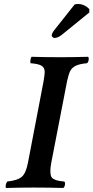

<svg xmlns="http://www.w3.org/2000/svg" viewBox="-20 -928 462 950"><path d="M268.1 -645 269 -644V-645H290Q339.8 -645 416 -647Q420.4 -642.1 418.5 -630.4Q416.5 -618.7 410.2 -615.2Q373.5 -611.8 354.7 -602.5Q335.9 -593.3 327.6 -577.1Q319.3 -561 312 -526.9L233.9 -124Q229.5 -100.1 229.2 -85Q229 -69.8 231.7 -59.3Q234.4 -48.8 243.7 -43.2Q252.9 -37.6 264.9 -34.7Q276.9 -31.7 297.9 -29.8Q303.2 -26.4 301.3 -13.9Q299.3 -1.5 293 2Q216.8 0 147.9 0H142.1Q89.8 0 9.8 2Q6.3 -3.4 8.8 -13.9Q11.2 -24.4 16.1 -29.8Q68.4 -35.6 88.4 -53.7Q108.4 -71.8 118.2 -122.1L194.8 -522Q201.2 -557.6 201.2 -571.8Q201.2 -593.3 185.5 -602.8Q169.9 -612.3 130.9 -615.2Q128.9 -622.1 130.9 -632.8Q132.8 -643.6 136.2 -647Q204.6 -645 268.1 -645ZM349.1 -905.8Q356.4 -908.2 365.2 -908.2Q397.9 -908.2 421.9 -882.8V-866.2L287.1 -756.8Q266.6 -740.2 250 -740.2Q244.1 -740.2 240 -744.4Q235.8 -748.5 235.8 -752.9Q237.8 -765.1 247.1 -776.9Z"/></svg>

Font: Common Serif SemiBold
Style: Italic
Weight: 600
Italic angle: -12°
Designer: Philipp H. Poll, Khaled Hosny
Foundry: Stefan Peev, Context Ltd.
Version: Version 1.026